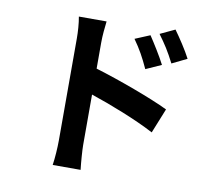

<svg xmlns="http://www.w3.org/2000/svg" viewBox="-90 -902 1180 1064"><g transform="rotate(10 500.0 -370.5)"><path d="M682 -744 598 -709C635 -657 657 -617 686 -554L773 -593C750 -638 710 -702 682 -744ZM813 -799 730 -760C767 -710 791 -673 823 -610L907 -651C884 -696 842 -759 813 -799ZM283 -81C283 -42 279 19 273 58H430C425 17 420 -53 420 -81V-364C528 -328 678 -270 782 -215L838 -354C746 -399 553 -470 420 -510V-656C420 -698 425 -742 429 -777H273C280 -741 283 -692 283 -656C283 -572 283 -158 283 -81Z"/></g></svg>

Font: Noto Sans Mono CJK TC
Style: Bold
Weight: 700
Designer: Ryoko NISHIZUKA 西塚涼子 (kana, bopomofo & ideographs); Paul D. Hunt (Latin, Greek & Cyrillic); Sandoll Communications 산돌커뮤니
Foundry: Adobe
Version: Version 2.004;hotconv 1.0.118;makeotfexe 2.5.65603